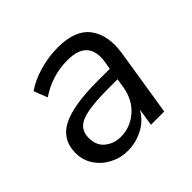

<svg xmlns="http://www.w3.org/2000/svg" viewBox="-129 -637 788 788"><g transform="rotate(-45 265.0 -243.0)"><path d="M199 9Q157 9 120.5 -10Q84 -29 62 -62Q40 -95 40 -137Q40 -214 105.5 -248Q171 -282 315 -282H384L389 -312Q399 -369 374 -399.5Q349 -430 286 -430Q197 -430 121 -379L98 -438Q134 -464 187.5 -479.5Q241 -495 295 -495Q397 -495 438 -439Q479 -383 464 -290L418 0H341L353 -76Q328 -33 286 -12Q244 9 199 9ZM219 -52Q273 -52 316 -88.5Q359 -125 370 -190L376 -229H326Q249 -229 204.5 -221Q160 -213 141 -194Q122 -175 122 -142Q122 -98 151 -75Q180 -52 219 -52Z"/></g></svg>

Font: Nunito Sans
Style: Italic
Weight: 400
Italic angle: -9°
Designer: Vernon Adams
Foundry: Vernon Adams
Version: Version 3.006; ttfautohint (v1.8.3)